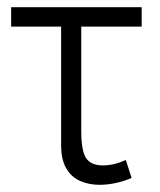

<svg xmlns="http://www.w3.org/2000/svg" viewBox="-20 -500 446 534"><path d="M257 14Q226.5 14 202.2 3Q178 -8 164 -32.2Q150 -56.5 150 -96V-426H11V-480H374V-426H206V-136Q206 -80.5 219.5 -60.2Q233 -40 266 -40Q282 -40 297.8 -43.8Q313.5 -47.5 330 -55L346 -5Q325 4 302 9Q279 14 257 14Z"/></svg>

Font: Geologica Roman Thin
Style: Regular
Weight: 250
Designer: Sindre Bremnes, Frode Helland
Foundry: Monokrom Skriftforlag AS
Version: Version 1.010;gftools[0.9.28]